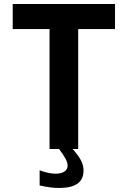

<svg xmlns="http://www.w3.org/2000/svg" viewBox="-20 -749 642 965"><path d="M373 0H345.2Q375.5 34.2 387.7 58.6Q399.9 83 399.9 108.4Q399.9 195.8 277.8 195.8Q233.9 195.8 179.2 183.1V106.9Q225.1 124 259.3 124Q288.1 124 304 113Q319.8 102.1 319.8 83Q319.8 68.8 309.6 49.1Q299.3 29.3 276.9 0H229V-603H43.9V-729H558.1V-603H373Z"/></svg>

Font: Hack
Style: Bold
Weight: 700
Monospace: yes
Designer: Christopher Simpkins
Foundry: Christopher Simpkins
Version: Version 2.017